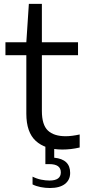

<svg xmlns="http://www.w3.org/2000/svg" viewBox="-20 -760 440 988"><path d="M301 9.5Q212.5 9.5 164 -35Q115.5 -79.5 115.5 -175V-476H8V-542.5H115.5L128.5 -740H195.5V-542.5H381.5V-476H195.5V-189Q195.5 -117.5 226.5 -88.2Q257.5 -59 318 -59Q348.5 -59 390 -68V-1Q345.5 9.5 301 9.5ZM236.5 207.5Q213.5 207.5 189.2 202.8Q165 198 147.5 189V149Q169.5 160 192 164.5Q214.5 169 234.5 169Q293 169 293 127Q293 84.5 234 84.5H213.5V-10H259V51.5Q341 59.5 341 129.5Q341 166 314 186.8Q287 207.5 236.5 207.5Z"/></svg>

Font: Encode Sans Semi Expanded
Style: Regular
Weight: 400
Width: 6
Designer: Multiple Designers
Foundry: Impallari Type
Version: Version 3.000; ttfautohint (v1.8.3) -l 8 -r 50 -G 200 -x 14 